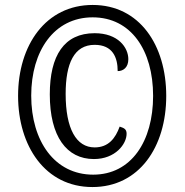

<svg xmlns="http://www.w3.org/2000/svg" viewBox="-20 -745 745 775"><path d="M353 10C541 10 651 -151 651 -358C651 -563 543 -725 354 -725C165 -725 53 -563 53 -358C53 -156 162 10 353 10ZM356 -40C201 -40 106 -175 106 -359C106 -539 198 -675 354 -675C509 -675 598 -542 598 -358C598 -175 510 -40 356 -40ZM359 -103C446 -103 491 -164 491 -205C491 -223 482 -228 463 -234C446 -187 418 -150 362 -150C288 -150 245 -225 245 -366C245 -489 279 -564 362 -564C435 -564 455 -513 455 -458C478 -458 498 -473 498 -506C498 -553 457 -611 362 -611C239 -611 181 -521 181 -364C181 -194 249 -103 359 -103Z"/></svg>

Font: Noto Serif Hebrew ExtraCondensed Black
Style: Regular
Weight: 900
Width: 2
Designer: Monotype Design Team
Foundry: Monotype Imaging Inc.
Version: Version 2.004